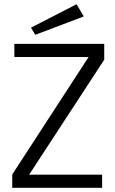

<svg xmlns="http://www.w3.org/2000/svg" viewBox="-20 -890 543 910"><path d="M147 -725 127 -759 343 -870 377 -812ZM38 0V-63L400 -620H48V-682H474V-607L118 -62H464V0Z"/></svg>

Font: Didact Gothic
Style: Regular
Weight: 400
Designer: Daniel Johnson
Foundry: Daniel Johnson
Version: Version 2.101;PS 002.101;hotconv 1.0.88;makeotf.lib2.5.64775